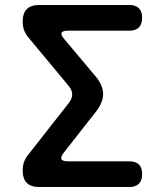

<svg xmlns="http://www.w3.org/2000/svg" viewBox="-20 -750 640 770"><path d="M499 0H138Q104 0 87.5 -16.5Q71 -33 71 -67Q71 -85 76 -99.5Q81 -114 92 -128L256 -337Q270 -355 269.5 -372Q269 -389 255 -406L92 -602Q81 -616 76 -630.5Q71 -645 71 -663Q71 -697 87.5 -713.5Q104 -730 138 -730H499Q524 -730 537 -717Q550 -704 550 -679Q550 -653 537 -640Q524 -627 499 -627H253Q231 -627 227 -618.5Q223 -610 238 -593L364 -443Q393 -408 393.5 -374.5Q394 -341 367 -305L236 -138Q222 -120 226.5 -111.5Q231 -103 253 -103H498Q524 -103 537 -90.5Q550 -78 550 -52Q550 -26 537 -13Q524 0 499 0Z"/></svg>

Font: Maple Mono SemiBold
Style: Regular
Weight: 600
Monospace: yes
Designer: subframe7536
Version: Version 7.000